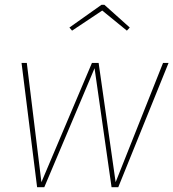

<svg xmlns="http://www.w3.org/2000/svg" viewBox="-20 -782 724 802"><path d="M474 0H446L375 -497L165 0H135L70 -519H92L153 -21L364 -519H392L463 -21L661 -519H684ZM270 -667 404 -762H416L522 -667L510 -654L407 -738L281 -654Z"/></svg>

Font: FiraGO Thin
Style: Italic
Weight: 100
Italic angle: -8°
Designer: bBox Type GmbH
Foundry: bBox Type GmbH
Version: Version 1.001